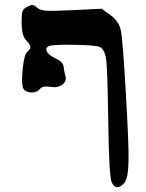

<svg xmlns="http://www.w3.org/2000/svg" viewBox="-20 -776 603 791"><path d="M441 -23Q429 -43 426 -277Q423 -480 418 -525.5Q413 -571 392 -582Q377 -590 284.5 -591.5Q192 -593 179 -585Q166 -577 173.5 -563Q181 -549 206 -537Q240 -521 242 -502Q244 -483 249 -464Q256 -442 237 -427.5Q218 -413 188 -418Q156 -424 144 -409Q133 -395 111 -395Q89 -395 78 -408Q67 -422 73 -487Q79 -552 93 -563Q106 -574 105 -583.5Q104 -593 87 -611Q69 -630 69 -683Q69 -718 72.5 -729Q76 -740 92 -748Q107 -756 114 -755.5Q121 -755 133 -744Q145 -734 169 -732Q193 -730 275 -734L399 -740L436 -713Q470 -689 478 -649.5Q486 -610 498 -399Q511 -183 509.5 -111.5Q508 -40 492 -22Q460 13 441 -23Z"/></svg>

Font: Daniel
Style: Regular
Weight: 400
Version: Version 1.1